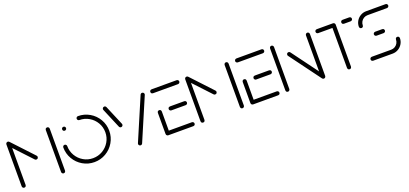

<svg xmlns="http://www.w3.org/2000/svg" viewBox="18 -1277 4339 2035"><g transform="rotate(-20 2187.0 -259.5)"><path d="M59.3 -518.5Q65.2 -518.5 70.4 -515.6Q75.6 -512.6 78.5 -507.4Q81.5 -502.2 81.5 -496.3V-22.2Q81.5 -16.3 78.5 -11.1Q75.6 -5.9 70.4 -3Q65.2 0 59.3 0Q53.3 0 48.1 -3Q43 -5.9 40 -11.1Q37 -16.3 37 -22.2V-496.3Q37 -502.2 40 -507.4Q43 -512.6 48.1 -515.6Q53.3 -518.5 59.3 -518.5ZM303.7 -258.5Q303.7 -252.6 300.7 -247.4Q297.8 -242.2 292.6 -239.3Q287.4 -236.3 281.5 -236.3Q276.7 -236.3 272.4 -238.1Q268.1 -240 265.2 -243.3L44.4 -479.3Q41.5 -482.2 40 -486.3Q38.5 -490.4 38.5 -494.8Q38.5 -500.7 41.5 -505.9Q44.4 -511.1 49.6 -514.1Q54.8 -517 60.7 -517Q65.2 -517 69.4 -515.2Q73.7 -513.3 77 -510L297.8 -273.7Q303.7 -267 303.7 -258.5ZM503.7 -518.5Q509.6 -518.5 514.8 -515.6Q520 -512.6 523 -507.4Q525.9 -502.2 525.9 -496.3V-22.2Q525.9 -16.3 523 -11.1Q520 -5.9 514.8 -3Q509.6 0 503.7 0Q497.8 0 492.6 -3Q487.4 -5.9 484.4 -11.1Q481.5 -16.3 481.5 -22.2V-496.3Q481.5 -502.2 484.4 -507.4Q487.4 -512.6 492.6 -515.6Q497.8 -518.5 503.7 -518.5Z M646.3 -443Q646.3 -448.9 649.3 -454.1Q652.2 -459.3 657.4 -462.2Q662.6 -465.2 668.5 -465.2Q674.4 -465.2 679.6 -462.2Q684.8 -459.3 687.8 -454.1Q690.7 -448.9 690.7 -443Q690.7 -437 687.8 -431.9Q684.8 -426.7 679.6 -423.7Q674.4 -420.7 668.5 -420.7Q662.6 -420.7 657.4 -423.7Q652.2 -426.7 649.3 -431.9Q646.3 -437 646.3 -443ZM829.6 -496.3Q829.6 -502.2 832.6 -507.4Q835.6 -512.6 840.7 -515.6Q845.9 -518.5 851.9 -518.5Q922.2 -518.5 981.9 -483.7Q1041.5 -448.9 1076.3 -389.3Q1111.1 -329.6 1111.1 -259.3Q1111.1 -188.9 1076.3 -129.3Q1041.5 -69.6 981.9 -34.8Q922.2 0 851.9 0Q781.5 0 721.9 -34.8Q662.2 -69.6 627.4 -129.3Q592.6 -188.9 592.6 -259.3Q592.6 -265.2 595.6 -270.4Q598.5 -275.6 603.7 -278.5Q608.9 -281.5 614.8 -281.5Q620.7 -281.5 625.9 -278.5Q631.1 -275.6 634.1 -270.4Q637 -265.2 637 -259.3Q637 -200.7 665.9 -151.5Q694.8 -102.2 744.1 -73.3Q793.3 -44.4 851.9 -44.4Q910.4 -44.4 959.6 -73.3Q1008.9 -102.2 1037.8 -151.5Q1066.7 -200.7 1066.7 -259.3Q1066.7 -317.8 1037.8 -367Q1008.9 -416.3 959.6 -445.2Q910.4 -474.1 851.9 -474.1Q845.9 -474.1 840.7 -477Q835.6 -480 832.6 -485.2Q829.6 -490.4 829.6 -496.3Z M1264.4 -273.7Q1264.4 -267.8 1261.5 -262.6Q1258.5 -257.4 1253.3 -254.4Q1248.1 -251.5 1242.2 -251.5Q1235.6 -251.5 1230.2 -255Q1224.8 -258.5 1221.9 -264.4L1127.8 -487.4Q1125.9 -491.9 1125.9 -496.3Q1125.9 -502.2 1128.9 -507.4Q1131.9 -512.6 1137 -515.6Q1142.2 -518.5 1148.1 -518.5Q1154.8 -518.5 1160.2 -515Q1165.6 -511.5 1168.5 -505.6L1262.6 -282.6Q1264.4 -278.1 1264.4 -273.7ZM1371.5 0Q1365.6 0 1360.4 -3Q1355.2 -5.9 1352.2 -11.1Q1349.3 -16.3 1349.3 -22.2Q1349.3 -27.4 1351.5 -31.1L1554.4 -505.6Q1557.4 -511.5 1562.8 -515Q1568.1 -518.5 1574.8 -518.5Q1580.7 -518.5 1585.9 -515.6Q1591.1 -512.6 1594.1 -507.4Q1597 -502.2 1597 -496.3Q1597 -491.5 1594.8 -487.4L1391.9 -13Q1388.9 -7 1383.5 -3.5Q1378.1 0 1371.5 0Z M1660 -22.2V-261.5Q1660 -267.4 1663 -272.6Q1665.9 -277.8 1671.1 -280.7Q1676.3 -283.7 1682.2 -283.7Q1688.1 -283.7 1693.3 -280.7Q1698.5 -277.8 1701.5 -272.6Q1704.4 -267.4 1704.4 -261.5V-22.2ZM1987.4 -22.2Q1987.4 -16.3 1984.4 -11.1Q1981.5 -5.9 1976.3 -3Q1971.1 0 1965.2 0H1682.2Q1676.3 0 1671.1 -3Q1665.9 -5.9 1663 -11.1Q1660 -16.3 1660 -22.2Q1660 -28.1 1663 -33.3Q1665.9 -38.5 1671.1 -41.5Q1676.3 -44.4 1682.2 -44.4H1965.2Q1971.1 -44.4 1976.3 -41.5Q1981.5 -38.5 1984.4 -33.3Q1987.4 -28.1 1987.4 -22.2ZM1781.1 -259.3Q1781.1 -265.2 1784.1 -270.4Q1787 -275.6 1792.2 -278.5Q1797.4 -281.5 1803.3 -281.5H1965.2Q1971.1 -281.5 1976.3 -278.5Q1981.5 -275.6 1984.4 -270.4Q1987.4 -265.2 1987.4 -259.3Q1987.4 -253.3 1984.4 -248.1Q1981.5 -243 1976.3 -240Q1971.1 -237 1965.2 -237H1803.3Q1797.4 -237 1792.2 -240Q1787 -243 1784.1 -248.1Q1781.1 -253.3 1781.1 -259.3ZM1660 -496.3Q1660 -502.2 1663 -507.4Q1665.9 -512.6 1671.1 -515.6Q1676.3 -518.5 1682.2 -518.5H1965.2Q1971.1 -518.5 1976.3 -515.6Q1981.5 -512.6 1984.4 -507.4Q1987.4 -502.2 1987.4 -496.3Q1987.4 -490.4 1984.4 -485.2Q1981.5 -480 1976.3 -477Q1971.1 -474.1 1965.2 -474.1H1682.2Q1676.3 -474.1 1671.1 -477Q1665.9 -480 1663 -485.2Q1660 -490.4 1660 -496.3Z M2076.3 -518.5Q2082.2 -518.5 2087.4 -515.6Q2092.6 -512.6 2095.6 -507.4Q2098.5 -502.2 2098.5 -496.3V-22.2Q2098.5 -16.3 2095.6 -11.1Q2092.6 -5.9 2087.4 -3Q2082.2 0 2076.3 0Q2070.4 0 2065.2 -3Q2060 -5.9 2057 -11.1Q2054.1 -16.3 2054.1 -22.2V-496.3Q2054.1 -502.2 2057 -507.4Q2060 -512.6 2065.2 -515.6Q2070.4 -518.5 2076.3 -518.5ZM2320.7 -258.5Q2320.7 -252.6 2317.8 -247.4Q2314.8 -242.2 2309.6 -239.3Q2304.4 -236.3 2298.5 -236.3Q2293.7 -236.3 2289.4 -238.1Q2285.2 -240 2282.2 -243.3L2061.5 -479.3Q2058.5 -482.2 2057 -486.3Q2055.6 -490.4 2055.6 -494.8Q2055.6 -500.7 2058.5 -505.9Q2061.5 -511.1 2066.7 -514.1Q2071.9 -517 2077.8 -517Q2082.2 -517 2086.5 -515.2Q2090.7 -513.3 2094.1 -510L2314.8 -273.7Q2320.7 -267 2320.7 -258.5ZM2520.7 -518.5Q2526.7 -518.5 2531.9 -515.6Q2537 -512.6 2540 -507.4Q2543 -502.2 2543 -496.3V-22.2Q2543 -16.3 2540 -11.1Q2537 -5.9 2531.9 -3Q2526.7 0 2520.7 0Q2514.8 0 2509.6 -3Q2504.4 -5.9 2501.5 -11.1Q2498.5 -16.3 2498.5 -22.2V-496.3Q2498.5 -502.2 2501.5 -507.4Q2504.4 -512.6 2509.6 -515.6Q2514.8 -518.5 2520.7 -518.5Z M2617 -22.2V-261.5Q2617 -267.4 2620 -272.6Q2623 -277.8 2628.1 -280.7Q2633.3 -283.7 2639.3 -283.7Q2645.2 -283.7 2650.4 -280.7Q2655.6 -277.8 2658.5 -272.6Q2661.5 -267.4 2661.5 -261.5V-22.2ZM2944.4 -22.2Q2944.4 -16.3 2941.5 -11.1Q2938.5 -5.9 2933.3 -3Q2928.1 0 2922.2 0H2639.3Q2633.3 0 2628.1 -3Q2623 -5.9 2620 -11.1Q2617 -16.3 2617 -22.2Q2617 -28.1 2620 -33.3Q2623 -38.5 2628.1 -41.5Q2633.3 -44.4 2639.3 -44.4H2922.2Q2928.1 -44.4 2933.3 -41.5Q2938.5 -38.5 2941.5 -33.3Q2944.4 -28.1 2944.4 -22.2ZM2738.1 -259.3Q2738.1 -265.2 2741.1 -270.4Q2744.1 -275.6 2749.3 -278.5Q2754.4 -281.5 2760.4 -281.5H2922.2Q2928.1 -281.5 2933.3 -278.5Q2938.5 -275.6 2941.5 -270.4Q2944.4 -265.2 2944.4 -259.3Q2944.4 -253.3 2941.5 -248.1Q2938.5 -243 2933.3 -240Q2928.1 -237 2922.2 -237H2760.4Q2754.4 -237 2749.3 -240Q2744.1 -243 2741.1 -248.1Q2738.1 -253.3 2738.1 -259.3ZM2617 -496.3Q2617 -502.2 2620 -507.4Q2623 -512.6 2628.1 -515.6Q2633.3 -518.5 2639.3 -518.5H2922.2Q2928.1 -518.5 2933.3 -515.6Q2938.5 -512.6 2941.5 -507.4Q2944.4 -502.2 2944.4 -496.3Q2944.4 -490.4 2941.5 -485.2Q2938.5 -480 2933.3 -477Q2928.1 -474.1 2922.2 -474.1H2639.3Q2633.3 -474.1 2628.1 -477Q2623 -480 2620 -485.2Q2617 -490.4 2617 -496.3Z M3033.3 0Q3027.4 0 3022.2 -3Q3017 -5.9 3014.1 -11.1Q3011.1 -16.3 3011.1 -22.2V-496.3Q3011.1 -502.2 3014.1 -507.4Q3017 -512.6 3022.2 -515.6Q3027.4 -518.5 3033.3 -518.5Q3039.3 -518.5 3044.4 -515.6Q3049.6 -512.6 3052.6 -507.4Q3055.6 -502.2 3055.6 -496.3V-22.2Q3055.6 -16.3 3052.6 -11.1Q3049.6 -5.9 3044.4 -3Q3039.3 0 3033.3 0ZM3158.5 -370.4Q3158.5 -376.3 3161.5 -381.5Q3164.4 -386.7 3169.6 -389.6Q3174.8 -392.6 3180.7 -392.6Q3185.9 -392.6 3190.6 -390.2Q3195.2 -387.8 3198.5 -383.7L3456.7 -34.4L3421.1 -7.8L3163 -357Q3158.5 -362.6 3158.5 -370.4ZM3438.1 0Q3432.2 0 3427 -3Q3421.9 -5.9 3418.9 -11.1Q3415.9 -16.3 3415.9 -22.2V-496.3Q3415.9 -502.2 3418.9 -507.4Q3421.9 -512.6 3427 -515.6Q3432.2 -518.5 3438.1 -518.5Q3444.1 -518.5 3449.3 -515.6Q3454.4 -512.6 3457.4 -507.4Q3460.4 -502.2 3460.4 -496.3V-22.2Q3460.4 -16.3 3457.4 -11.1Q3454.4 -5.9 3449.3 -3Q3444.1 0 3438.1 0Z M3751.1 -498.5V-22.2Q3751.1 -16.3 3748.1 -11.1Q3745.2 -5.9 3740 -3Q3734.8 0 3728.9 0Q3723 0 3717.8 -3Q3712.6 -5.9 3709.6 -11.1Q3706.7 -16.3 3706.7 -22.2V-498.5ZM3523.3 -496.3Q3523.3 -502.2 3526.3 -507.4Q3529.3 -512.6 3534.4 -515.6Q3539.6 -518.5 3545.6 -518.5H3728.9Q3734.8 -518.5 3740 -515.6Q3745.2 -512.6 3748.1 -507.4Q3751.1 -502.2 3751.1 -496.3Q3751.1 -490.4 3748.1 -485.2Q3745.2 -480 3740 -477Q3734.8 -474.1 3728.9 -474.1H3545.6Q3539.6 -474.1 3534.4 -477Q3529.3 -480 3526.3 -485.2Q3523.3 -490.4 3523.3 -496.3ZM3814.1 -496.3Q3814.1 -502.2 3817 -507.4Q3820 -512.6 3825.2 -515.6Q3830.4 -518.5 3836.3 -518.5H3912.2Q3918.1 -518.5 3923.3 -515.6Q3928.5 -512.6 3931.5 -507.4Q3934.4 -502.2 3934.4 -496.3Q3934.4 -490.4 3931.5 -485.2Q3928.5 -480 3923.3 -477Q3918.1 -474.1 3912.2 -474.1H3836.3Q3830.4 -474.1 3825.2 -477Q3820 -480 3817 -485.2Q3814.1 -490.4 3814.1 -496.3Z M4319.6 -151.1Q4325.6 -151.1 4330.7 -148.1Q4335.9 -145.2 4338.9 -140Q4341.9 -134.8 4341.9 -128.9Q4341.9 -94.1 4324.4 -64.4Q4307 -34.8 4277.4 -17.4Q4247.8 0 4213 0H3993.7Q3987.8 0 3982.6 -3Q3977.4 -5.9 3974.4 -11.1Q3971.5 -16.3 3971.5 -22.2Q3971.5 -28.1 3974.4 -33.3Q3977.4 -38.5 3982.6 -41.5Q3987.8 -44.4 3993.7 -44.4H4213Q4235.9 -44.4 4255.4 -55.7Q4274.8 -67 4286.1 -86.5Q4297.4 -105.9 4297.4 -128.9Q4297.4 -134.8 4300.4 -140Q4303.3 -145.2 4308.5 -148.1Q4313.7 -151.1 4319.6 -151.1ZM4220.4 -259.3Q4220.4 -253.3 4217.4 -248.1Q4214.4 -243 4209.3 -240Q4204.1 -237 4198.1 -237H4117.8Q4111.9 -237 4106.7 -240Q4101.5 -243 4098.5 -248.1Q4095.6 -253.3 4095.6 -259.3Q4095.6 -265.2 4098.5 -270.4Q4101.5 -275.6 4106.7 -278.5Q4111.9 -281.5 4117.8 -281.5H4198.1Q4204.1 -281.5 4209.3 -278.5Q4214.4 -275.6 4217.4 -270.4Q4220.4 -265.2 4220.4 -259.3ZM3995.9 -367.4Q3990 -367.4 3984.8 -370.4Q3979.6 -373.3 3976.7 -378.5Q3973.7 -383.7 3973.7 -389.6Q3973.7 -424.4 3991.1 -454.1Q4008.5 -483.7 4038.1 -501.1Q4067.8 -518.5 4102.6 -518.5H4321.9Q4327.8 -518.5 4333 -515.6Q4338.1 -512.6 4341.1 -507.4Q4344.1 -502.2 4344.1 -496.3Q4344.1 -490.4 4341.1 -485.2Q4338.1 -480 4333 -477Q4327.8 -474.1 4321.9 -474.1H4102.6Q4079.6 -474.1 4060.2 -462.8Q4040.7 -451.5 4029.4 -432Q4018.1 -412.6 4018.1 -389.6Q4018.1 -383.7 4015.2 -378.5Q4012.2 -373.3 4007 -370.4Q4001.9 -367.4 3995.9 -367.4Z"/></g></svg>

Font: 26F Galaxy Sans
Style: Regular
Weight: 400
Designer: C₂₉H₂₅N₃O₅
Version: Version 1.100;FEAKit 1.0